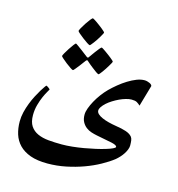

<svg xmlns="http://www.w3.org/2000/svg" viewBox="-103 -648 802 864"><g transform="rotate(15 298.0 -216.0)"><path d="M528.3 -232.9Q520 -240.7 512 -245.4Q503.9 -250 487.3 -250Q475.6 -250 461.2 -245.8Q446.8 -241.7 432.1 -234.9Q417.5 -228 403.3 -219.2Q389.2 -210.4 378.4 -200.7Q367.7 -190.9 361.1 -181.4Q354.5 -171.9 354.5 -163.6Q354.5 -155.3 362.3 -147.9Q370.1 -140.6 383.3 -134.8Q396.5 -128.9 413.6 -124.5Q430.7 -120.1 448.7 -117.2Q478.5 -112.8 497.3 -106.4Q516.1 -100.1 525.9 -88.9Q531.2 -82.5 532.7 -72.5Q534.2 -62.5 534.2 -48.3Q534.2 -40 530.3 -29.8Q526.4 -19.5 519.8 -9.3Q513.2 1 504.6 10.3Q496.1 19.5 487.3 26.9Q464.4 44.9 432.1 62.7Q399.9 80.6 361.8 94.5Q323.7 108.4 281.2 117.2Q238.8 126 194.8 126Q147 126 114.7 114.3Q82.5 102.5 62.7 82Q43 61.5 34.4 34.2Q25.9 6.8 25.9 -24.9Q25.9 -46.4 31.2 -68.6Q36.6 -90.8 44.7 -111.6Q52.7 -132.3 62.3 -150.6Q71.8 -168.9 80.1 -182.4Q88.4 -195.8 94 -203.6Q99.6 -211.4 100.6 -211.4Q101.6 -211.4 104.7 -209.5Q107.9 -207.5 111.1 -205.3Q114.3 -203.1 116.5 -200.9Q118.7 -198.7 118.7 -198.2Q118.2 -196.3 111.3 -185.1Q104.5 -173.8 96.7 -156.2Q88.9 -138.7 82.5 -115.7Q76.2 -92.8 76.2 -67.9Q76.2 -36.1 88.6 -17.3Q101.1 1.5 122.6 11.2Q144 21 173.1 23.7Q202.1 26.4 235.4 26.4Q257.3 26.4 283.7 23.7Q310.1 21 336.7 16.4Q363.3 11.7 388.2 6.1Q413.1 0.5 432.4 -5.4Q451.7 -11.2 463.1 -16.6Q474.6 -22 474.6 -25.9Q474.6 -34.2 448.7 -39.8Q422.9 -45.4 377.4 -53.7Q364.7 -56.2 351.1 -60.5Q337.4 -64.9 326.2 -73.5Q314.9 -82 307.4 -95.7Q299.8 -109.4 299.8 -129.9Q299.8 -143.1 305.9 -159.9Q312 -176.8 322 -195.1Q332 -213.4 345.2 -231.2Q358.4 -249 373 -263.7Q388.2 -278.8 407 -294.2Q425.8 -309.6 445.6 -321.8Q465.3 -334 484.6 -341.6Q503.9 -349.1 521 -349.1Q527.3 -349.1 533.7 -347.4Q540 -345.7 545.2 -343.3Q550.3 -340.8 553.5 -337.6Q556.6 -334.5 556.6 -331.1ZM176.3 -486.8Q176.3 -489.7 182.6 -501.2Q189 -512.7 197.3 -525.4Q205.6 -538.1 213.6 -548.1Q221.7 -558.1 224.6 -558.1Q225.6 -558.1 231 -554.9Q236.3 -551.8 243.4 -546.9Q250.5 -542 258.5 -535.9Q266.6 -529.8 273.4 -524.4Q280.3 -519 284.7 -514.6Q289.1 -510.3 289.1 -508.8Q289.1 -506.8 285.9 -501Q282.7 -495.1 278.1 -487.1Q273.4 -479 267.6 -470.2Q261.7 -461.4 256.3 -454.3Q251 -447.3 246.8 -442.4Q242.7 -437.5 241.2 -437.5Q238.3 -437.5 227.8 -444.3Q217.3 -451.2 205.8 -460Q194.3 -468.8 185.3 -476.6Q176.3 -484.4 176.3 -486.8ZM197.3 -309.6Q194.3 -309.6 184.1 -316.4Q173.8 -323.2 162.6 -332Q151.4 -340.8 142.6 -348.6Q133.8 -356.4 133.8 -358.4Q133.8 -361.3 140.1 -372.6Q146.5 -383.8 154.5 -396.2Q162.6 -408.7 170.2 -418.7Q177.7 -428.7 180.2 -428.7Q181.6 -428.7 191.4 -421.6Q201.2 -414.6 212.4 -406.2L241.7 -383.8Q245.1 -381.3 248 -381.3Q249.5 -381.3 252 -385.3Q263.2 -400.4 272 -413.1Q279.8 -423.8 287.1 -432.6Q294.4 -441.4 296.9 -441.4Q297.9 -441.4 303 -438.2Q308.1 -435.1 315.4 -429.9Q322.8 -424.8 330.6 -418.9Q338.4 -413.1 345.2 -407.7Q352.1 -402.3 356.4 -398.2Q360.8 -394 360.8 -392.6Q360.8 -390.6 357.7 -384.8Q354.5 -378.9 349.6 -370.8Q344.7 -362.8 339.1 -354Q333.5 -345.2 328.1 -338.1Q322.8 -331.1 318.8 -326.2Q314.9 -321.3 314 -321.3Q310.1 -321.3 300.5 -328.1Q291 -335 280.3 -343.3Q267.6 -353 253.4 -365.7Q250.5 -369.1 248 -369.1Q245.1 -369.1 241.7 -364.3L221.2 -336.9Q212.9 -326.7 206.1 -318.1Q199.2 -309.6 197.3 -309.6Z"/></g></svg>

Font: Scheherazade
Style: Bold
Weight: 700
Version: Version 2.100 (build 932/914)